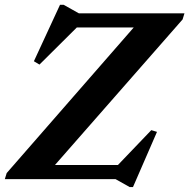

<svg xmlns="http://www.w3.org/2000/svg" viewBox="-32 -724 766 776"><path d="M713.5 -670 706 -645.5 190 -57H444.5L579.5 -198L602.5 -191L505.5 32H492L435 0H-12.5L-5 -24.5L508.5 -613H278.5L127.5 -463L105 -476.5L210.5 -704.5H225.5L287 -670Z"/></svg>

Font: Newsreader 16pt
Style: Bold Italic
Weight: 700
Italic angle: -17°
Designer: Hugues Gentile
Foundry: Production Type
Version: Version 1.003; ttfautohint (v1.8.3)